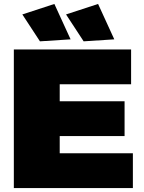

<svg xmlns="http://www.w3.org/2000/svg" viewBox="-20 -951 729 971"><path d="M50 -701H643V-525H282V-439H610V-263H282V-176H652V0H50ZM255 -931 337 -752 182 -742 93 -878ZM476 -931 558 -752 403 -742 314 -878Z"/></svg>

Font: Argentum Sans Black
Style: Regular
Weight: 900
Designer: Julieta Ulanovsky (Modified by Cristiano Sobral)
Foundry: Julieta Ulanovsky
Version: Version 1.000; ttfautohint (v1.5.65-e2d9)